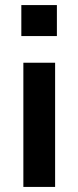

<svg xmlns="http://www.w3.org/2000/svg" viewBox="-20 -736 309 756"><path d="M64 -594V-716H204V-594ZM72 0V-489H197V0Z"/></svg>

Font: NunitoSans3
Style: Bold
Weight: 700
Designer: Vernon Adams
Foundry: Vernon Adams
Version: Version 3.101;gftools[0.9.27]